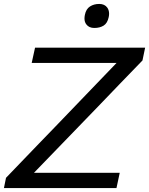

<svg xmlns="http://www.w3.org/2000/svg" viewBox="-24 -955 757 975"><path d="M-4 0 6.5 -52Q41.5 -88.5 85.8 -134.5Q130 -180.5 175 -227.2Q220 -274 258 -313L568 -635.5H137L154 -713H713L699.5 -648Q641 -587.5 584.2 -528.8Q527.5 -470 471.5 -411.5L148.5 -77.5H584L567.5 0ZM455 -813Q428 -813 414.5 -831Q405 -843 405 -861Q405 -869.5 407 -879.5Q413 -909.5 433 -922.2Q453 -935 480 -935Q507.5 -935 521 -916Q530 -903 530 -885.5Q530 -877 528 -868Q521.5 -837 502.2 -825Q483 -813 455 -813Z"/></svg>

Font: Heraclito
Style: Italic
Weight: 400
Italic angle: -12°
Designer: Kostas Bartsokas (font) & Cristiano Sobral (main changes)
Foundry: Kostas Bartsokas (font) & Cristiano Sobral (main changes)
Version: Version 1.00;July 8, 2020;FontCreator 13.0.0.2655 64-bit